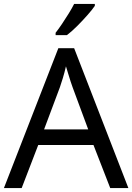

<svg xmlns="http://www.w3.org/2000/svg" viewBox="-20 -964 679 984"><path d="M545 0 459 -221H176L91 0H0L279 -717H360L638 0ZM352 -517Q349 -525 342 -546Q335 -567 328.5 -589.5Q322 -612 318 -624Q311 -593 302 -563.5Q293 -534 287 -517L206 -301H432ZM466 -934Q454 -916 429 -887.5Q404 -859 375.5 -830.5Q347 -802 323 -784H265V-796Q280 -815 297.5 -841Q315 -867 332 -894.5Q349 -922 360 -944H466Z"/></svg>

Font: Noto Sans Hebrew Droid
Style: Regular
Weight: 400
Designer: Monotype Design Team
Foundry: Monotype Imaging Inc.
Version: Version 1.100